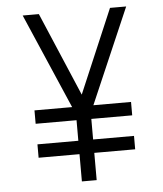

<svg xmlns="http://www.w3.org/2000/svg" viewBox="-53 -781 705 828"><g transform="rotate(-5 300.0 -367.5)"><path d="M268 0V-118H91V-176H268V-265H91V-323H254L76 -735H146L300 -373L454 -735H524L346 -323H509V-265H332V-176H509V-118H332V0Z"/></g></svg>

Font: Iosevka Aile Custom Light
Style: Regular
Weight: 300
Designer: Belleve Invis
Foundry: Belleve Invis
Version: Version 17.0.2; ttfautohint (v1.8.3)